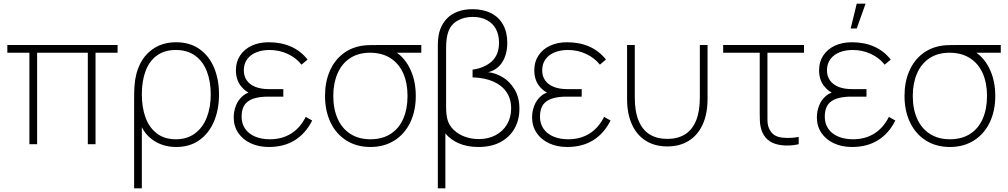

<svg xmlns="http://www.w3.org/2000/svg" viewBox="-20 -785 5487 1045"><path d="M140 0V-498H20V-540H620V-498H500V0H458V-498H182V0Z M710 -241Q710 -266 710.5 -285Q711 -304 712 -317Q716.5 -386.5 744.2 -440.2Q772 -494 821.8 -524.5Q871.5 -555 939 -555Q1013.5 -555 1066 -517.8Q1118.5 -480.5 1145.2 -416.2Q1172 -352 1172 -271Q1172 -189 1144.8 -124.2Q1117.5 -59.5 1065 -22.2Q1012.5 15 940 15Q875 15 825.8 -14.2Q776.5 -43.5 752 -93V240H710ZM937 -27Q998 -27 1040.8 -58.5Q1083.5 -90 1105.2 -145.2Q1127 -200.5 1127 -271Q1127 -341.5 1106 -396.2Q1085 -451 1042.2 -482Q999.5 -513 937 -513Q875.5 -513 834 -482.8Q792.5 -452.5 772.2 -398.2Q752 -344 752 -272Q752 -200 772.2 -145Q792.5 -90 834 -58.5Q875.5 -27 937 -27Z M1443 15Q1526 15 1585.2 -22.2Q1644.5 -59.5 1679 -129L1644 -149Q1614 -89 1564.5 -58Q1515 -27 1449 -27Q1403 -27 1368.2 -41.8Q1333.5 -56.5 1314.2 -84.2Q1295 -112 1295 -150Q1295 -183 1306.2 -205.5Q1317.5 -228 1343 -241.2Q1368.5 -254.5 1411 -258Q1418.5 -258.5 1426.2 -258.8Q1434 -259 1442 -259H1522V-300H1443Q1401 -300 1370.5 -312Q1340 -324 1323.5 -347Q1307 -370 1307 -402Q1307 -438 1325.5 -463Q1344 -488 1375.8 -500.5Q1407.5 -513 1447 -513Q1500 -513 1546 -491.5Q1592 -470 1621 -433L1654 -461Q1616.5 -508 1563.5 -531.5Q1510.5 -555 1442 -555Q1390 -555 1349.8 -536.2Q1309.5 -517.5 1286.8 -483Q1264 -448.5 1264 -403Q1264 -353 1289.2 -319Q1314.5 -285 1360 -268L1366 -288Q1327.5 -285 1302 -263.5Q1276.5 -242 1264.2 -210.5Q1252 -179 1252 -146Q1252 -98.5 1276.5 -62Q1301 -25.5 1344.5 -5.2Q1388 15 1443 15Z M1996 15Q1921.5 15 1865.5 -20.2Q1809.5 -55.5 1779.2 -118.5Q1749 -181.5 1749 -263Q1749 -337.5 1774 -396.2Q1799 -455 1845.5 -491.5Q1892 -528 1956 -537Q1972 -539 1994.2 -539.5Q2016.5 -540 2036 -540H2273V-498H2095L2117 -512Q2175.5 -482 2209.2 -415.8Q2243 -349.5 2243 -263Q2243 -181.5 2212.8 -118.5Q2182.5 -55.5 2126.5 -20.2Q2070.5 15 1996 15ZM1996 -27Q2060.5 -27 2106 -56.2Q2151.5 -85.5 2174.8 -138.8Q2198 -192 2198 -263Q2198 -333 2174.8 -385.8Q2151.5 -438.5 2106 -468Q2060.5 -497.5 1996 -498Q1931 -498.5 1885.5 -468.5Q1840 -438.5 1817 -385Q1794 -331.5 1794 -263Q1794 -191.5 1818 -138.2Q1842 -85 1887.5 -56Q1933 -27 1996 -27Z M2363 -540Q2363 -592 2377 -628Q2389.5 -660.5 2412.8 -684.5Q2436 -708.5 2471.2 -721.8Q2506.5 -735 2552 -735Q2609 -735 2651.8 -713.8Q2694.5 -692.5 2717.8 -651.2Q2741 -610 2741 -552Q2741 -490.5 2714.2 -447.5Q2687.5 -404.5 2637 -392Q2675 -388.5 2714.2 -365.8Q2753.5 -343 2780.2 -299.2Q2807 -255.5 2807 -193Q2807 -133.5 2781 -86.5Q2755 -39.5 2704.8 -12.2Q2654.5 15 2584 15Q2524 15 2478.2 -4.5Q2432.5 -24 2404 -59V240H2363ZM2586 -28Q2637 -28 2677 -49Q2717 -70 2739.5 -108Q2762 -146 2762 -195Q2762 -246.5 2736.8 -283.8Q2711.5 -321 2664.2 -341.5Q2617 -362 2552 -364V-406Q2615.5 -414.5 2655.8 -450.2Q2696 -486 2696 -553Q2696 -596 2678.8 -627.5Q2661.5 -659 2629.2 -676Q2597 -693 2553 -693Q2504 -693 2467.8 -671.2Q2431.5 -649.5 2418 -606Q2408 -573.5 2408 -521V-204Q2408 -161 2416 -132Q2425 -101.5 2449.8 -77.8Q2474.5 -54 2510.2 -41Q2546 -28 2586 -28Z M3067 15Q3150 15 3209.2 -22.2Q3268.5 -59.5 3303 -129L3268 -149Q3238 -89 3188.5 -58Q3139 -27 3073 -27Q3027 -27 2992.2 -41.8Q2957.5 -56.5 2938.2 -84.2Q2919 -112 2919 -150Q2919 -183 2930.2 -205.5Q2941.5 -228 2967 -241.2Q2992.5 -254.5 3035 -258Q3042.5 -258.5 3050.2 -258.8Q3058 -259 3066 -259H3146V-300H3067Q3025 -300 2994.5 -312Q2964 -324 2947.5 -347Q2931 -370 2931 -402Q2931 -438 2949.5 -463Q2968 -488 2999.8 -500.5Q3031.5 -513 3071 -513Q3124 -513 3170 -491.5Q3216 -470 3245 -433L3278 -461Q3240.5 -508 3187.5 -531.5Q3134.5 -555 3066 -555Q3014 -555 2973.8 -536.2Q2933.5 -517.5 2910.8 -483Q2888 -448.5 2888 -403Q2888 -353 2913.2 -319Q2938.5 -285 2984 -268L2990 -288Q2951.5 -285 2926 -263.5Q2900.5 -242 2888.2 -210.5Q2876 -179 2876 -146Q2876 -98.5 2900.5 -62Q2925 -25.5 2968.5 -5.2Q3012 15 3067 15Z M3393 -246V-540H3435V-254Q3435 -178 3455.8 -128Q3476.5 -78 3516 -53.5Q3555.5 -29 3612 -29Q3668.5 -29 3708 -53.5Q3747.5 -78 3768.2 -128Q3789 -178 3789 -254V-540H3831V-246Q3831 -166.5 3804.8 -108.2Q3778.5 -50 3729.2 -19Q3680 12 3612 12Q3544 12 3494.8 -19Q3445.5 -50 3419.2 -108.2Q3393 -166.5 3393 -246Z M4232 5Q4195.5 0.5 4169.8 -16.2Q4144 -33 4130 -63Q4123 -78.5 4119.8 -94.8Q4116.5 -111 4115.8 -127.2Q4115 -143.5 4115 -171Q4115 -173 4115 -175Q4115 -177 4115 -179V-498H3916V-540H4356V-498H4157V-179V-158Q4156.5 -128.5 4158.2 -112.8Q4160 -97 4168 -81Q4179 -60 4195.5 -49.5Q4212 -39 4237 -36Q4286.5 -31 4327 -40V0Q4303 5.5 4278.2 6.8Q4253.5 8 4232 5Z M4643 -765 4610 -630H4643L4691 -765ZM4617 15Q4562 15 4518.5 -5.2Q4475 -25.5 4450.5 -62Q4426 -98.5 4426 -146Q4426 -179 4438.2 -210.5Q4450.5 -242 4476 -263.5Q4501.5 -285 4540 -288L4534 -268Q4488.5 -285 4463.2 -319Q4438 -353 4438 -403Q4438 -448.5 4460.8 -483Q4483.5 -517.5 4523.8 -536.2Q4564 -555 4616 -555Q4684.5 -555 4737.5 -531.5Q4790.5 -508 4828 -461L4795 -433Q4766 -470 4720 -491.5Q4674 -513 4621 -513Q4581.5 -513 4549.8 -500.5Q4518 -488 4499.5 -463Q4481 -438 4481 -402Q4481 -370 4497.5 -347Q4514 -324 4544.5 -312Q4575 -300 4617 -300H4696V-259H4616Q4608 -259 4600.2 -258.8Q4592.5 -258.5 4585 -258Q4542.5 -254.5 4517 -241.2Q4491.5 -228 4480.2 -205.5Q4469 -183 4469 -150Q4469 -112 4488.2 -84.2Q4507.5 -56.5 4542.2 -41.8Q4577 -27 4623 -27Q4689 -27 4738.5 -58Q4788 -89 4818 -149L4853 -129Q4818.5 -59.5 4759.2 -22.2Q4700 15 4617 15Z M5150 15Q5075.5 15 5019.5 -20.2Q4963.5 -55.5 4933.2 -118.5Q4903 -181.5 4903 -263Q4903 -337.5 4928 -396.2Q4953 -455 4999.5 -491.5Q5046 -528 5110 -537Q5126 -539 5148.2 -539.5Q5170.5 -540 5190 -540H5427V-498H5249L5271 -512Q5329.5 -482 5363.2 -415.8Q5397 -349.5 5397 -263Q5397 -181.5 5366.8 -118.5Q5336.5 -55.5 5280.5 -20.2Q5224.5 15 5150 15ZM5150 -27Q5214.5 -27 5260 -56.2Q5305.5 -85.5 5328.8 -138.8Q5352 -192 5352 -263Q5352 -333 5328.8 -385.8Q5305.5 -438.5 5260 -468Q5214.5 -497.5 5150 -498Q5085 -498.5 5039.5 -468.5Q4994 -438.5 4971 -385Q4948 -331.5 4948 -263Q4948 -191.5 4972 -138.2Q4996 -85 5041.5 -56Q5087 -27 5150 -27Z"/></svg>

Font: Hauora
Style: Regular
Weight: 400
Designer: Wayne Shih
Foundry: WCYS
Version: Version 1.001